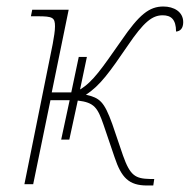

<svg xmlns="http://www.w3.org/2000/svg" viewBox="-20 -566 583 590"><path d="M168 -137H193L219 -257C270 -251 280 -235 298 -183L332 -83C353 -20 376 4 432 4H451L454 -16H441C396 -17 380 -26 358 -88L325 -185C300 -254 287 -265 244 -275C287 -302 318 -346 372 -425C422 -499 448 -519 480 -519C505 -519 521 -507 521 -469C534 -470 543 -479 543 -498C543 -530 514 -546 482 -546C439 -546 408 -522 352 -440C293 -356 266 -315 226 -291L247 -391H222L199 -282H139L191 -536H79L75 -516H96C142 -516 149 -512 149 -485C149 -471 146 -453 142 -431L55 0H82L135 -258H194Z"/></svg>

Font: Noto Serif SemiCondensed Thin
Style: Italic
Weight: 100
Width: 4
Italic angle: -12°
Designer: Monotype Design Team
Foundry: Monotype Imaging Inc.
Version: Version 2.013